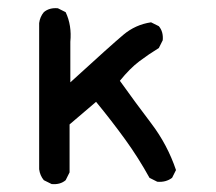

<svg xmlns="http://www.w3.org/2000/svg" viewBox="-20 -467 540 481"><path d="M109.4 -5.9 89.8 -15.6Q80.1 -27.3 78.1 -43V-409.2Q80.1 -424.8 89.8 -436.5Q103.5 -448.2 125 -446.3L144.5 -436.5Q160.2 -403.3 156.2 -362.3V-260.7Q258.8 -354.5 289.1 -379.9Q319.3 -405.3 358.4 -411.1L377.9 -401.4Q389.6 -387.7 387.7 -366.2L377.9 -346.7Q352.5 -331.1 329.1 -313.5Q305.7 -295.9 280.3 -264.6Q319.3 -210 359.4 -157.2Q399.4 -104.5 420.9 -41L411.1 -21.5Q395.5 -9.8 374 -11.7L354.5 -21.5Q327.1 -71.3 293.9 -117.2Q260.7 -163.1 220.7 -211.9L154.3 -155.3V-35.2L144.5 -15.6Q130.9 -3.9 109.4 -5.9Z"/></svg>

Font: NaikaiFont
Style: Regular-Lite
Weight: 400
Version: Version 1.67